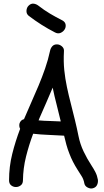

<svg xmlns="http://www.w3.org/2000/svg" viewBox="-20 -1014 579 1066"><path d="M107.4 -12.7Q107.4 5.9 95.2 15.1Q83 24.4 68.4 24.4Q53.7 24.4 42 15.1Q30.3 5.9 30.3 -12.7Q30.3 -88.9 47.9 -159.2Q65.4 -229.5 91.8 -298.8Q85 -311.5 87.9 -327.1Q93.8 -347.7 113.3 -352.5Q132.8 -399.4 153.8 -445.8Q174.8 -492.2 194.3 -539.1Q213.9 -585.9 230.5 -633.8Q247.1 -681.6 257.8 -731.4Q260.7 -746.1 270 -756.8Q279.3 -767.6 295.9 -767.6Q311.5 -767.6 324.2 -756.3Q336.9 -745.1 335 -728.5Q332 -671.9 336.9 -624.5Q341.8 -577.1 351.6 -530.8Q361.3 -484.4 373.5 -438Q385.7 -391.6 396.5 -345.7Q407.2 -301.8 416 -257.8Q424.8 -213.9 444.3 -172.9Q454.1 -152.3 464.8 -133.3Q475.6 -114.3 488.3 -94.7Q500 -77.1 509.8 -58.1Q519.5 -39.1 523.4 -16.6Q525.4 -1 519 12.7Q512.7 26.4 496.1 31.2Q482.4 35.2 466.8 27.3Q451.2 19.5 448.2 3.9Q444.3 -18.6 433.1 -36.1Q421.9 -53.7 410.2 -72.3Q396.5 -93.8 385.3 -115.7Q374 -137.7 365.2 -161.1Q355.5 -185.5 348.6 -210.4Q341.8 -235.4 335.9 -260.7Q292 -263.7 249.5 -265.1Q207 -266.6 164.1 -271.5Q140.6 -209 124.5 -144.5Q108.4 -80.1 107.4 -12.7ZM199.2 -358.4Q197.3 -355.5 196.8 -352.1Q196.3 -348.6 194.3 -345.7Q225.6 -342.8 255.9 -342.3Q286.1 -341.8 317.4 -339.8Q306.6 -386.7 294.4 -433.1Q282.2 -479.5 272.5 -527.3Q254.9 -484.4 236.3 -442.9Q217.8 -401.4 199.2 -358.4ZM193.4 -982.4Q224.6 -958 257.3 -938.5Q290 -918.9 325.2 -901.4Q341.8 -892.6 344.2 -877.9Q346.7 -863.3 338.9 -850.6Q331.1 -837.9 316.4 -831.5Q301.8 -825.2 285.2 -834Q209 -873 138.7 -926.8Q126 -937.5 127 -954.6Q127.9 -971.7 138.7 -982.4Q151.4 -995.1 166 -993.7Q180.7 -992.2 193.4 -982.4Z"/></svg>

Font: Schoolbell
Style: Regular
Weight: 400
Designer: Font Diner, Inc
Foundry: Font Diner, Inc
Version: Version 1.000